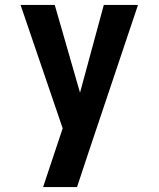

<svg xmlns="http://www.w3.org/2000/svg" viewBox="-20 -755 640 775"><path d="M154 0Q169 -44 183.5 -88.5Q198 -133 213 -177L233 -237L63 -735H201L303 -381L399 -735H537L338 -142L291 0Z"/></svg>

Font: Iosevka Aile Extrabold
Style: Regular
Weight: 800
Designer: Belleve Invis
Foundry: Belleve Invis
Version: Version 27.3.5; ttfautohint (v1.8.4)